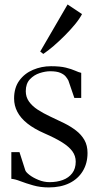

<svg xmlns="http://www.w3.org/2000/svg" viewBox="-20 -808 430 838"><path d="M193 10Q156 10 124.5 1Q93 -8 69 -17.2Q45 -26.5 29.5 -27.5V-144H65L90 -66Q92 -57.5 108 -45Q124 -32.5 147.8 -22.8Q171.5 -13 196.5 -13Q228.5 -13 254.2 -22.5Q280 -32 295.2 -52Q310.5 -72 310.5 -102.5Q310.5 -127.5 295.8 -147.8Q281 -168 251 -186.8Q221 -205.5 175 -225.5Q129 -245.5 99.5 -269Q70 -292.5 55.8 -319.8Q41.5 -347 41.5 -378Q41.5 -425 64.2 -456.2Q87 -487.5 124 -503.2Q161 -519 202.5 -519Q242.5 -519 267.5 -512.8Q292.5 -506.5 308 -499.5Q323.5 -492.5 334.5 -490V-380.5H304.5L278.5 -456.5Q274.5 -464.5 266.8 -474Q259 -483.5 243.2 -490.2Q227.5 -497 199 -497Q178 -497 153.2 -489Q128.5 -481 110.5 -462Q92.5 -443 92.5 -410Q92.5 -384.5 106.5 -364.8Q120.5 -345 144.8 -329.2Q169 -313.5 199 -299.5Q230.5 -285 259.8 -270.5Q289 -256 312 -238.2Q335 -220.5 348.5 -196.8Q362 -173 362 -140.5Q362 -95 341.2 -61Q320.5 -27 282.8 -8.5Q245 10 193 10ZM168.5 -573 155.5 -583 275 -788.5 338 -746.5Q327 -725.5 306.8 -701Q286.5 -676.5 262.2 -652.2Q238 -628 213.8 -607.2Q189.5 -586.5 169.5 -573Z"/></svg>

Font: Merriweather 144pt Light
Style: Regular
Weight: 300
Version: Version 2.100